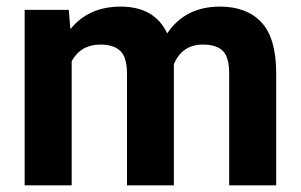

<svg xmlns="http://www.w3.org/2000/svg" viewBox="-20 -558 906 578"><path d="M195.8 -374V0H54.2V-528.3H187L191.9 -470.2Q246.6 -538.1 343.3 -538.1Q445.3 -538.1 483.4 -457.5Q537.6 -538.1 642.1 -538.1Q722.7 -538.1 766.8 -491Q811 -443.8 811.5 -338.9V0H669.9V-336.9Q669.9 -386.7 650.4 -405.3Q630.9 -423.8 590.8 -423.8Q528.3 -423.8 503.4 -364.7V0H362.3V-335.9Q362.3 -385.3 342.3 -404.5Q322.3 -423.8 282.2 -423.8Q223.6 -423.8 195.8 -374Z"/></svg>

Font: Mardoto
Style: Bold
Weight: 700
Designer: Christian Robertson, Vahan Hovhannisyan
Foundry: Google
Version: Version 1.000